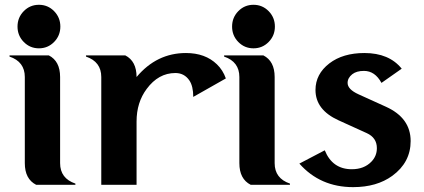

<svg xmlns="http://www.w3.org/2000/svg" viewBox="-20 -767 1759 797"><path d="M129.9 0Q83 -23.9 83 -89.8V-447.3Q83 -510.7 19.5 -532.2V-537.1H182.6Q229.5 -513.2 229.5 -447.3V-89.8Q229.5 -26.4 293 -4.9V0ZM78.6 -720.7Q104.5 -747.1 141.6 -747.1Q178.7 -747.1 204.6 -720.7Q230.5 -694.3 230.5 -656.7Q230.5 -619.1 204.6 -592.8Q178.7 -566.4 141.6 -566.4Q104.5 -566.4 78.6 -592.8Q52.7 -619.1 52.7 -656.7Q52.7 -694.3 78.6 -720.7Z M400.4 0V-447.3Q400.4 -510.7 336.9 -532.2V-537.1H500Q546.9 -513.2 546.9 -447.3Q630.4 -546.9 752 -546.9Q832 -546.9 880.4 -500Q905.3 -476.1 917.5 -441.4L782.2 -364.7Q782.2 -409.2 766.1 -433.1Q745.1 -463.9 708 -463.9Q637.7 -463.9 588.9 -397.9Q546.9 -341.8 546.9 -262.7V0Z M1020.5 0Q973.6 -23.9 973.6 -89.8V-447.3Q973.6 -510.7 910.2 -532.2V-537.1H1073.2Q1120.1 -513.2 1120.1 -447.3V-89.8Q1120.1 -26.4 1183.6 -4.9V0ZM969.2 -720.7Q995.1 -747.1 1032.2 -747.1Q1069.3 -747.1 1095.2 -720.7Q1121.1 -694.3 1121.1 -656.7Q1121.1 -619.1 1095.2 -592.8Q1069.3 -566.4 1032.2 -566.4Q995.1 -566.4 969.2 -592.8Q943.4 -619.1 943.4 -656.7Q943.4 -694.3 969.2 -720.7Z M1445.8 9.8Q1309.1 9.8 1222.7 -87.9L1328.1 -143.1Q1359.9 -64.5 1440.4 -64.5Q1491.2 -64.5 1521.5 -95.7Q1544.4 -119.1 1544.4 -151.9Q1544.4 -195.3 1502.4 -214.4L1385.3 -267.6Q1289.6 -311 1289.6 -393.6Q1289.6 -459.5 1347.2 -503.9Q1403.3 -546.9 1492.7 -546.9Q1595.2 -546.9 1647.5 -481.9L1563.5 -422.9Q1536.6 -472.7 1490.7 -472.7Q1460 -472.7 1442.4 -459Q1422.9 -443.4 1422.9 -422.9Q1422.9 -396 1468.3 -375.5L1582.5 -323.7Q1684.6 -277.3 1684.6 -181.6Q1684.6 -92.8 1608.4 -37.1Q1543.9 9.8 1445.8 9.8Z"/></svg>

Font: Berenika
Style: Bold
Weight: 700
Designer: Wojciech Kalinowski "wmk69" (wmk69@o2.pl)
Foundry: Wojciech Kalinowski "wmk69" (wmk69@o2.pl)
Version: Version 3.1.0; 2021-05-14